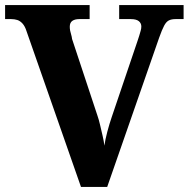

<svg xmlns="http://www.w3.org/2000/svg" viewBox="-20 -734 741 754"><path d="M84 -612Q78 -631 68.5 -641.5Q59 -652 48 -655.5Q37 -659 24 -659H0V-714H332V-659H291Q274 -659 264 -652Q254 -645 254 -629Q254 -621 255.5 -613.5Q257 -606 259.5 -598Q262 -590 263 -581L363 -279Q368 -265 373 -243.5Q378 -222 383 -200.5Q388 -179 390 -162Q393 -185 401.5 -217Q410 -249 419 -275L520 -573Q524 -584 527 -594.5Q530 -605 532.5 -613.5Q535 -622 535 -630Q535 -643 525 -651Q515 -659 494 -659H448V-714H701V-659H669Q654 -659 643.5 -654Q633 -649 624.5 -633Q616 -617 605 -586L401 0H298Z"/></svg>

Font: Noto Serif Hentaigana EL
Style: Regular
Weight: 400
Designer: Kazuhiro Yamada
Foundry: nipponia
Version: Version 1.000